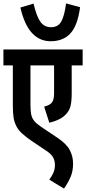

<svg xmlns="http://www.w3.org/2000/svg" viewBox="-20 -911 503 1122"><path d="M463 -529H399V-366Q399 -320 392.5 -293Q386 -266 368 -246Q337 -210 268 -194L238 -288Q252 -291 263 -296.5Q274 -302 281 -309Q296 -325 296 -365V-529H158V-300Q158 -266 162 -244Q166 -222 179 -205.5Q192 -189 220 -170L317 -105Q369 -70 388 -33.5Q407 3 407 45Q407 90 392 124Q377 158 354 191L268 139Q282 120 291.5 99.5Q301 79 301 53Q301 31 291.5 11Q282 -9 252 -29L164 -88Q131 -111 109.5 -130.5Q88 -150 77 -171Q64 -196 59.5 -223Q55 -250 55 -298V-529H0V-622H463ZM448 -869Q434 -762 391.5 -716Q349 -670 276 -670Q212 -670 167.5 -717.5Q123 -765 99 -867L176 -890Q193 -817 215.5 -784.5Q238 -752 278 -752Q320 -752 338.5 -786Q357 -820 366 -891Z"/></svg>

Font: Noto Sans Devanagari UI ExtraCondensed SemiBold
Style: Regular
Weight: 600
Width: 2
Designer: Jelle Bosma - Monotype Design Team
Foundry: Monotype Imaging Inc.
Version: Version 2.004; ttfautohint (v1.8.4.7-5d5b)